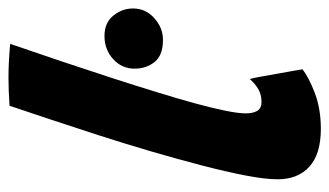

<svg xmlns="http://www.w3.org/2000/svg" viewBox="-182 -575 777 453"><g transform="rotate(-90 206.5 -348.5)"><path d="M339 -352.5Q302.5 -352.5 286.8 -372.2Q271 -392 271 -419.5Q271 -449.5 293.5 -470Q316 -490.5 348 -490.5Q379 -490.5 396 -469.8Q413 -449 413 -423Q413 -393.5 390.2 -373Q367.5 -352.5 339 -352.5ZM269.5 -23.5Q251 -8.5 213.5 5.8Q176 20 129 20Q69.5 20 39.8 -7Q10 -34 10 -82Q10 -111.5 19 -158Q28 -204.5 43 -262Q58 -319.5 76.2 -381.8Q94.5 -444 114.2 -505.2Q134 -566.5 152 -620.5Q170 -674.5 183.5 -714.5Q220 -717 250 -717Q269.5 -717 288.2 -716Q307 -715 329.5 -713Q307.5 -649 287 -588Q266.5 -527 248.2 -470.5Q230 -414 214.8 -364.5Q199.5 -315 188.5 -274.5Q177.5 -234 171.5 -204Q165.5 -174 165.5 -157Q165.5 -140 171.5 -130Q177.5 -120 192.5 -120Q210 -120 223 -127.8Q236 -135.5 246.5 -147.5Q248.5 -141.5 251.8 -123.8Q255 -106 258.8 -84.2Q262.5 -62.5 265.8 -45.2Q269 -28 269.5 -23.5Z"/></g></svg>

Font: Grandstander Thin
Style: Bold Italic
Weight: 700
Italic angle: -15°
Version: Version 1.200